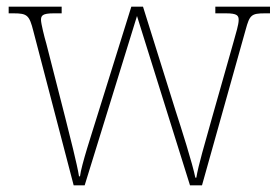

<svg xmlns="http://www.w3.org/2000/svg" viewBox="-20 -556 832 576"><path d="M80 -463 201 0H234L391 -508L550 0H586L717 -467C729 -511 734 -516 775 -516H790V-536H626V-516H658C692 -516 696 -509 696 -496C696 -482 688 -457 680 -428L617 -206C594 -124 575 -60 569 -23H566C558 -64 523 -174 507 -223L409 -536H374L271 -206C256 -157 224 -61 220 -27H217C212 -61 188 -154 176 -202L119 -425C113 -445 103 -486 103 -496C103 -509 107 -516 141 -516H165V-536H6V-516H21C62 -516 68 -510 80 -463Z"/></svg>

Font: Noto Serif Tamil SemiCondensed Thin
Style: Regular
Weight: 100
Width: 4
Designer: Indian Type Foundry, Tom Grace, and the Monotype Design Team
Foundry: Monotype Imaging Inc.
Version: Version 2.004